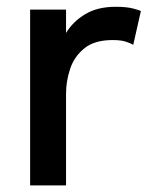

<svg xmlns="http://www.w3.org/2000/svg" viewBox="-20 -560 462 580"><path d="M71 0V-531H179.5V-460.5Q201 -495.5 238 -517.5Q275 -539.5 329.5 -539.5Q361.5 -539.5 381.2 -534.5Q401 -529.5 405.5 -526.5L382.5 -424.5Q377.5 -428 362.2 -433.5Q347 -439 320 -439Q265.5 -439 234.8 -414Q204 -389 191.8 -351.8Q179.5 -314.5 179.5 -277V0Z"/></svg>

Font: Epilogue Medium
Style: Regular
Weight: 500
Designer: Tyler Finck
Foundry: Etcetera Type Co
Version: Version 2.111; ttfautohint (v1.8.3)